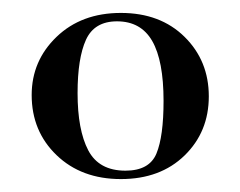

<svg xmlns="http://www.w3.org/2000/svg" viewBox="-20 -650 372 297"><path d="M29 -503Q29 -556 67.5 -593Q106 -630 167 -630Q228 -630 265.5 -593Q303 -556 303 -501Q303 -446 265.5 -409.5Q228 -373 167 -373Q106 -373 67.5 -410Q29 -447 29 -503ZM233 -494Q233 -556 215.5 -586.5Q198 -617 161 -617Q126 -617 113 -588.5Q100 -560 100 -506Q100 -449 116.5 -417.5Q133 -386 174 -386Q211 -386 222 -412.5Q233 -439 233 -494Z"/></svg>

Font: Cormorant Garamond SemiBold
Style: Regular
Weight: 600
Designer: Christian Thalmann (Catharsis Fonts)
Foundry: Catharsis Fonts
Version: Version 4.000